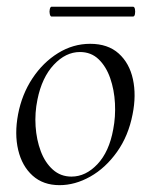

<svg xmlns="http://www.w3.org/2000/svg" viewBox="-20 -527 438 561"><path d="M154 14Q106.2 14 75.3 -13.8Q44.4 -41.6 33.2 -88.6Q22 -135.6 32.8 -193Q44 -251.6 74.8 -298.1Q105.6 -344.6 149.6 -371.8Q193.6 -399 243.4 -399Q295.4 -399 326.8 -370.7Q358.2 -342.4 368.4 -295.5Q378.6 -248.6 367.4 -193Q355.2 -129.8 321.7 -82.9Q288.2 -36 243.8 -11Q199.4 14 154 14ZM188.8 -11Q230.4 -11 264.7 -47.3Q299 -83.6 310.8 -149Q318 -186 315.9 -225.3Q313.8 -264.6 302 -298.6Q290.2 -332.6 268.2 -353.8Q246.2 -375 213.6 -375Q172 -375 137.2 -337.8Q102.4 -300.6 89.4 -236Q81.4 -197.4 84 -158Q86.6 -118.6 99.1 -85.2Q111.6 -51.8 134.4 -31.4Q157.2 -11 188.8 -11ZM130.8 -478.6Q127.2 -478.6 125.5 -485.8Q123.8 -493 125.5 -500.2Q127.2 -507.4 130.8 -507.4H368.4Q373 -507.4 374.3 -500.2Q375.6 -493 374.3 -485.8Q373 -478.6 368.4 -478.6Z"/></svg>

Font: Cormorant Light
Style: Italic
Weight: 300
Italic angle: -10°
Designer: Christian Thalmann (Catharsis Fonts)
Foundry: Catharsis Fonts
Version: Version 4.000